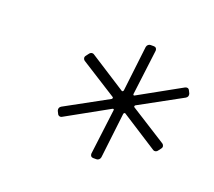

<svg xmlns="http://www.w3.org/2000/svg" viewBox="-72 -840 601 540"><g transform="rotate(20 228.0 -570.0)"><path d="M252 -393H262C267 -393 272 -397 273 -403L289 -539C290 -542 293 -543 294 -542L403 -472C408 -469 414 -471 417 -476L423 -484C427 -489 425 -495 421 -498L312 -567C310 -568 311 -572 313 -573L439 -642C444 -645 446 -650 444 -656L440 -664C438 -669 433 -671 427 -668L301 -598C299 -597 297 -598 297 -601L314 -737C314 -743 311 -747 305 -747H295C290 -747 285 -743 284 -737L268 -601C267 -598 264 -597 263 -598L154 -668C149 -671 143 -669 140 -664L134 -656C130 -651 132 -645 136 -642L245 -573C247 -572 246 -568 244 -567L118 -498C113 -495 111 -490 113 -484L117 -476C119 -471 125 -469 130 -472L256 -542C258 -543 261 -542 260 -539L243 -403C243 -397 246 -393 252 -393Z"/></g></svg>

Font: Barlow ExtraLight
Style: Italic
Weight: 275
Italic angle: -7°
Designer: Jeremy Tribby
Foundry: Tribby Type
Version: Version 1.422;hotconv 1.0.109;makeotfexe 2.5.65596